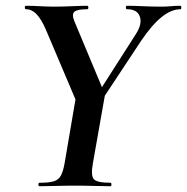

<svg xmlns="http://www.w3.org/2000/svg" viewBox="-20 -645 648 665"><path d="M311 -265 294 -282 450 -526Q473 -561 464.5 -587Q456 -613 420 -613Q416 -613 416 -619Q416 -625 420 -625Q443 -625 474.5 -623.5Q506 -622 538 -622Q559 -622 572.5 -623.5Q586 -625 605 -625Q608 -625 608 -619Q608 -613 605 -613Q574 -613 540.5 -586.5Q507 -560 469 -504ZM117 0Q113 0 113 -6Q113 -12 117 -12Q149 -12 166 -17Q183 -22 191 -37Q199 -52 204 -81L243 -310L344 -319L302 -81Q294 -38 304.5 -25Q315 -12 363 -12Q366 -12 366 -6Q366 0 363 0Q338 0 307.5 -1Q277 -2 241 -2Q204 -2 173 -1Q142 0 117 0ZM254 -271 139 -542Q123 -579 106.5 -596Q90 -613 70 -613Q66 -613 66 -619Q66 -625 70 -625Q92 -625 118 -623.5Q144 -622 167 -622Q196 -622 229.5 -623.5Q263 -625 282 -625Q286 -625 286 -619Q286 -613 282 -613Q248 -613 238 -604.5Q228 -596 237 -573L344 -317Z"/></svg>

Font: Cormorant Garamond Light
Style: Italic
Weight: 300
Italic angle: -10°
Designer: Christian Thalmann (Catharsis Fonts)
Foundry: Catharsis Fonts
Version: Version 4.001